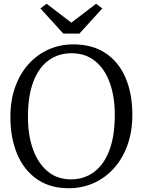

<svg xmlns="http://www.w3.org/2000/svg" viewBox="-20 -986 756 1017"><path d="M351 11Q248 12.5 177.5 -35.8Q107 -84 71 -169.8Q35 -255.5 35 -366Q35 -454.5 60.5 -525.5Q86 -596.5 131.8 -647Q177.5 -697.5 238 -724.2Q298.5 -751 368 -751Q469 -751 538.8 -704.8Q608.5 -658.5 644.8 -574.5Q681 -490.5 681 -378Q681 -290.5 655.8 -219.2Q630.5 -148 585.5 -97Q540.5 -46 480.5 -18.2Q420.5 9.5 351 11ZM356 -36Q425 -36 477.2 -74.2Q529.5 -112.5 558.8 -188.5Q588 -264.5 588 -378Q588 -474 561.5 -547.5Q535 -621 483.8 -662.5Q432.5 -704 359 -704Q290 -704 238 -666.8Q186 -629.5 157 -554.5Q128 -479.5 128 -366Q128 -270.5 154.5 -196Q181 -121.5 231.8 -78.8Q282.5 -36 356 -36ZM315.5 -808 194 -941.5 227 -966 358 -866 489 -966 522 -941.5 400.5 -808Z"/></svg>

Font: Merriweather Light 18pt Light
Style: Regular
Weight: 300
Version: Version 2.100